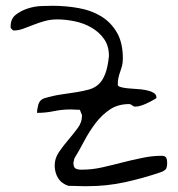

<svg xmlns="http://www.w3.org/2000/svg" viewBox="-20 -639 611 660"><path d="M168 -70.3Q168 -94.7 182.6 -116.2Q197.3 -137.7 214.8 -158.2Q232.4 -178.7 247.1 -198.7Q261.7 -218.8 261.7 -239.3V-244.1Q260.7 -246.1 257.8 -252.9Q255.9 -259.8 253.9 -261.7Q252 -261.7 247.1 -261.7Q242.2 -261.7 236.8 -262.2Q231.4 -262.7 226.6 -262.7Q221.7 -262.7 220.7 -262.7Q192.4 -262.7 164.6 -256.8Q136.7 -251 107.4 -251Q107.4 -264.6 111.8 -279.8Q116.2 -294.9 130.9 -300.8Q163.1 -310.5 191.9 -314.5Q220.7 -318.4 244.1 -322.3Q267.6 -326.2 286.6 -331.5Q305.7 -336.9 319.3 -349.6Q333 -362.3 341.8 -385.3Q350.6 -408.2 354.5 -446.3Q354.5 -481.4 337.4 -505.4Q320.3 -529.3 293.9 -544.4Q267.6 -559.6 236.3 -565.9Q205.1 -572.3 176.8 -572.3Q153.3 -572.3 132.8 -566.4Q112.3 -560.5 93.8 -553.2Q75.2 -545.9 59.1 -540Q43 -534.2 26.4 -534.2Q24.4 -534.2 21.5 -537.6Q18.6 -541 16.6 -543V-548.8Q16.6 -574.2 33.7 -587.9Q50.8 -601.6 74.2 -609.4Q97.7 -617.2 121.6 -618.2Q145.5 -619.1 161.1 -619.1Q206.1 -619.1 250 -611.3Q293.9 -603.5 327.6 -583Q361.3 -562.5 381.8 -527.3Q402.3 -492.2 402.3 -438.5Q402.3 -422.9 399.4 -412.1Q396.5 -401.4 393.1 -392.1Q389.6 -382.8 387.2 -372.1Q384.8 -361.3 384.8 -347.7Q384.8 -342.8 394.5 -339.8Q404.3 -336.9 418.9 -335.4Q433.6 -334 450.7 -333Q467.8 -332 482.4 -329.1Q497.1 -326.2 507.3 -320.3Q517.6 -314.5 517.6 -304.7Q517.6 -303.7 517.6 -302.7L516.6 -300.8Q509.8 -296.9 501 -292Q492.2 -287.1 482.4 -282.7Q472.7 -278.3 462.9 -275.4Q453.1 -272.5 445.3 -272.5Q441.4 -272.5 439 -273.9Q436.5 -275.4 434.1 -276.9Q431.6 -278.3 429.7 -279.8Q427.7 -281.2 423.8 -281.2Q385.7 -281.2 357.9 -262.7Q330.1 -244.1 308.6 -215.8Q287.1 -187.5 269.5 -154.3Q252 -121.1 235.4 -93.8Q235.4 -91.8 233.9 -86.4Q232.4 -81.1 232.4 -80.1Q232.4 -64.5 239.3 -60.1Q246.1 -55.7 260.7 -55.7Q295.9 -55.7 330.6 -63.5Q365.2 -71.3 398.9 -80.1Q432.6 -88.9 466.8 -95.7Q502 -103.5 535.2 -103.5Q547.9 -103.5 551.3 -96.7Q554.7 -89.8 554.7 -79.1Q554.7 -67.4 551.8 -60.5Q548.8 -53.7 535.2 -47.9Q472.7 -26.4 409.7 -12.7Q346.7 1 281.2 1Q277.3 1 268.1 1Q258.8 1 248 0.5Q237.3 0 228 0Q218.8 0 215.8 0Q191.4 -7.8 179.7 -26.9Q168 -45.9 168 -70.3Z"/></svg>

Font: Indie Flower
Style: Regular
Weight: 400
Designer: Kimberly Geswein
Foundry: Kimberly Geswein
Version: Version 1.001 2010